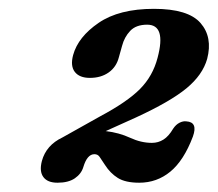

<svg xmlns="http://www.w3.org/2000/svg" viewBox="-20 -736 481 424"><path d="M72.5 -380.5Q82 -415.5 118 -432.5L201 -479Q261 -511 289.2 -539.5Q317.5 -568 328 -608.5Q347.5 -681.5 305 -681.5Q280.5 -681.5 267.5 -667.8Q254.5 -654 249.5 -634.5L242.5 -609.5Q237 -588 220 -576Q203 -564 178.5 -564Q155.5 -564 145.2 -577.2Q135 -590.5 141.5 -614.5Q152.5 -654.5 197.8 -685.5Q243 -716.5 320 -716.5Q395.5 -716.5 422.8 -685.2Q450 -654 437.5 -606Q427.5 -570.5 391.8 -541Q356 -511.5 280 -476.5L213.5 -446.5Q243 -443 267.2 -431.8Q291.5 -420.5 315.5 -420.5Q329.5 -420.5 341 -427.8Q352.5 -435 362.5 -452Q368.5 -461 376.5 -465Q384.5 -469 391.5 -468Q417.5 -466.5 406 -434.5Q386 -381.5 356.2 -357Q326.5 -332.5 287.5 -332.5Q257 -332.5 240.2 -343Q223.5 -353.5 212 -371.5Q204 -383.5 200 -389.5Q196 -395.5 188.5 -395.5Q172.5 -395.5 164 -367Q159.5 -352 145.2 -342.2Q131 -332.5 107 -332.5Q85 -332.5 75.8 -345Q66.5 -357.5 72.5 -380.5Z"/></svg>

Font: Fraunces 9pt SuperSoft SemiBold
Style: Italic
Weight: 600
Italic angle: -16°
Version: Version 1.000;[0bf87f6ff]